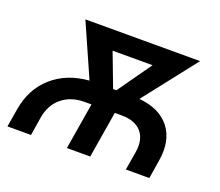

<svg xmlns="http://www.w3.org/2000/svg" viewBox="-93 -647 891 778"><g transform="rotate(20 353.0 -258.0)"><path d="M4.4 0 17.6 -78.6Q32.7 -170.4 95.5 -225.6Q158.2 -280.8 253.4 -288.1L152.8 -515.6H647.5L468.8 -287.6Q558.6 -279.3 601.3 -224.1Q644 -168.9 628.9 -78.6L616.2 0H515.1L528.3 -79.6Q537.6 -135.7 510 -168Q482.4 -200.2 423.8 -200.2H394.5L361.3 0H260.7L293.9 -200.2H264.2Q206.5 -200.2 167.5 -168.7Q128.4 -137.2 118.7 -79.6L106 0ZM355 -288.6H369.1L472.2 -434.1H299.8Z"/></g></svg>

Font: Inter Display Medium
Style: Italic
Weight: 500
Italic angle: -9.39999°
Designer: Rasmus Andersson
Foundry: rsms
Version: Version 4.000;git-a52131595